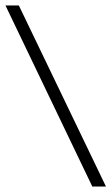

<svg xmlns="http://www.w3.org/2000/svg" viewBox="-58 -653 408 703"><path d="M280 30 -38 -633H11L330 30Z"/></svg>

Font: Tajawal Light
Style: Regular
Weight: 300
Designer: Boutros Fonts
Foundry: Created by Boutros International 2017
Version: Version 1.700